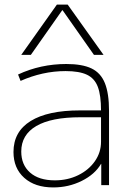

<svg xmlns="http://www.w3.org/2000/svg" viewBox="-20 -810 573 840"><path d="M213 10Q133 10 86 -32Q39 -74 39 -145Q39 -234 114 -280.5Q189 -327 330 -327H422Q422 -393 408 -430Q394 -467 360.5 -483Q327 -499 267 -499Q216 -499 166.5 -488Q117 -477 70 -456L59 -484Q108 -507 161 -518.5Q214 -530 270 -530Q340 -530 380.5 -510.5Q421 -491 439 -446Q457 -401 457 -325V0H423V-93H422Q395 -47 337.5 -18.5Q280 10 213 10ZM220 -21Q276 -21 322 -43.5Q368 -66 395 -104.5Q422 -143 422 -190V-297H332Q204 -297 138.5 -258.5Q73 -220 73 -147Q73 -89 111.5 -55Q150 -21 220 -21ZM73 -570 229 -790H276L433 -570H391L254 -765H252L115 -570Z"/></svg>

Font: M PLUS 1 Thin ExtraLight
Style: Regular
Weight: 250
Version: Version 1.001